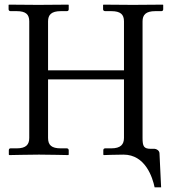

<svg xmlns="http://www.w3.org/2000/svg" viewBox="-20 -666 740 827"><path d="M512 0C606 0 637 98 646 141H674L667 -5C667 -18 653 -25 646 -25H630C599 -25 594 -36 594 -72V-574C594 -602 608 -618 649 -618H675C680 -618 683 -621 683 -626V-645L681 -646C681 -646 588 -645 552 -645C513 -645 426 -646 426 -646L424 -645V-626C424 -621 428 -618 433 -618H459C499 -618 514 -604 514 -574V-363H187V-574C187 -602 201 -618 242 -618H268C273 -618 276 -621 276 -626V-645L274 -646C274 -646 181 -645 145 -645C106 -645 19 -646 19 -646L17 -645V-626C17 -621 21 -618 25 -618H52C91 -618 106 -604 106 -574V-72C106 -44 93 -27 52 -27H25C21 -27 18 -24 18 -19V0L20 2C20 2 113 0 148 0C188 0 274 2 274 2L276 0V-19C276 -24 272 -27 268 -27H242C202 -27 187 -41 187 -72V-324H514V-72C514 -44 500 -27 459 -27H433C428 -27 425 -24 425 -19V0L427 2C427 2 479 0 512 0Z"/></svg>

Font: Libertinus Serif
Style: Regular
Weight: 400
Designer: Philipp H. Poll
Foundry: Khaled Hosny
Version: Version 6.2